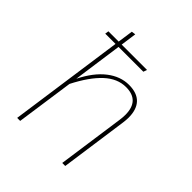

<svg xmlns="http://www.w3.org/2000/svg" viewBox="-203 -863 991 991"><g transform="rotate(45 292.5 -368.0)"><path d="M491 -408Q491 -390 488 -369L436 0H414L466 -367Q469 -388 469 -406Q469 -510 370 -510Q308 -510 254.5 -460.5Q201 -411 152 -315L107 0H85L174 -629H99L102 -649H177L189 -733L211 -736L199 -649H384L377 -629H196L158 -359Q200 -443 255.5 -486Q311 -529 373 -529Q432 -529 461.5 -498Q491 -467 491 -408Z"/></g></svg>

Font: Fira Sans Thin
Style: Italic
Weight: 250
Italic angle: -8°
Designer: Carrois Corporate & Edenspiekermann AG
Foundry: Carrois Corporate GbR & Edenspiekermann AG
Version: Version 4.203